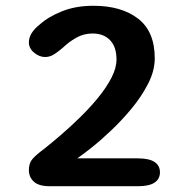

<svg xmlns="http://www.w3.org/2000/svg" viewBox="-20 -645 659 665"><path d="M516 -443Q516 -400 493.2 -355.5Q470.5 -311 435.8 -269Q401 -227 363.2 -191.5Q325.5 -156 294 -131.2Q262.5 -106.5 247.5 -96.5H457.5Q496.5 -96.5 515.2 -84Q534 -71.5 534 -48Q534 -25 515.2 -12.5Q496.5 0 457.5 0H153Q114 0 97 -16Q80 -32 80 -56Q80 -80.5 93.2 -95.2Q106.5 -110 133 -129.5Q159 -150 192 -178.5Q225 -207 258.5 -239.8Q292 -272.5 320.5 -307.5Q349 -342.5 366.2 -376Q383.5 -409.5 383.5 -439Q383.5 -482.5 361.2 -505.8Q339 -529 300.5 -529Q269.5 -529 243.5 -514Q217.5 -499 198 -480Q183 -467 168 -457.2Q153 -447.5 136 -447.5Q116.5 -447.5 98.2 -462.5Q80 -477.5 80 -498Q80 -530.5 117.5 -560Q148 -587.5 195.5 -606.2Q243 -625 303.5 -625Q400.5 -625 458.2 -580.5Q516 -536 516 -443Z"/></svg>

Font: Sono Monospace SemiBold
Style: Regular
Weight: 600
Designer: Tyler Finck
Foundry: Tyler Finck
Version: Version 2.112